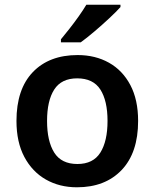

<svg xmlns="http://www.w3.org/2000/svg" viewBox="-20 -786 657 816"><path d="M567 -272Q567 -137 497 -63.5Q427 10 307 10Q233 10 175 -23Q117 -56 83.5 -119Q50 -182 50 -272Q50 -407 119.5 -479.5Q189 -552 310 -552Q385 -552 443 -519.5Q501 -487 534 -424.5Q567 -362 567 -272ZM180 -272Q180 -186 210.5 -137.5Q241 -89 309 -89Q376 -89 406.5 -137.5Q437 -186 437 -272Q437 -358 406.5 -405.5Q376 -453 308 -453Q241 -453 210.5 -405.5Q180 -358 180 -272ZM492 -756Q475 -737 444.5 -708.5Q414 -680 381 -652Q348 -624 323 -606H239V-619Q254 -637 274.5 -663Q295 -689 314.5 -716.5Q334 -744 347 -766H492Z"/></svg>

Font: Noto Sans Lao Looped SemiBold
Style: Regular
Weight: 600
Designer: Mark Frömberg, Ben Mitchell
Foundry: The Fontpad Ltd
Version: Version 1.002; ttfautohint (v1.8.4.7-5d5b)